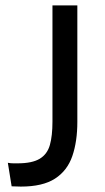

<svg xmlns="http://www.w3.org/2000/svg" viewBox="-20 -680 390 710"><path d="M23 9 9 -78Q20 -76 29.5 -76Q39 -76 45 -76Q99 -76 127 -93Q155 -110 164.5 -144Q174 -178 174 -230V-660H266V-229Q266 -157 247.5 -103Q229 -49 183.5 -19.5Q138 10 57 10Q44 10 23 9Z"/></svg>

Font: Bricolage Grotesque 10pt
Style: Regular
Weight: 400
Designer: Mathieu Triay
Foundry: Atelier Triay
Version: Version 1.000; ttfautohint (v1.8.4.7-5d5b);gftools[0.9.32]